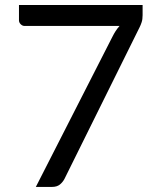

<svg xmlns="http://www.w3.org/2000/svg" viewBox="-20 -736 620 756"><path d="M541.5 -716.3V-676.3Q541.5 -659.7 537.8 -648.7Q534.2 -637.7 530.3 -629.9L233.9 -31.7Q227.1 -18.6 215.6 -9.3Q204.1 0 184.6 0H121.1L422.4 -590.8Q428.7 -603.5 435.5 -614Q442.4 -624.5 450.7 -633.8H76.7Q68.4 -633.8 61.5 -640.6Q54.7 -647.5 54.7 -655.8V-716.3Z"/></svg>

Font: Kantumruy
Style: Regular
Weight: 400
Foundry: Sovichet Tep
Version: Version 1.20 August 16, 2013